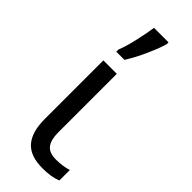

<svg xmlns="http://www.w3.org/2000/svg" viewBox="-266 -836 878 878"><g transform="rotate(45 173.0 -397.5)"><path d="M233.9 9.8Q154.3 9.8 118.2 -31.7Q82 -73.2 82 -157.2V-536.1H168.9V-158.2Q168.9 -109.9 187 -85.9Q205.1 -62 248.5 -62Q292 -62 328.1 -73.2V-5.9Q293 9.8 233.9 9.8ZM234.4 -805.2V-793.9Q226.6 -763.2 201.2 -706.1Q175.8 -648.9 148.4 -606H95.7V-620.1Q110.4 -656.2 123 -712.9Q135.7 -769.5 140.6 -805.2Z"/></g></svg>

Font: NotoSans
Style: Regular
Weight: 400
Designer: Monotype Design team
Foundry: Monotype Imaging Inc.
Version: Version 1.04